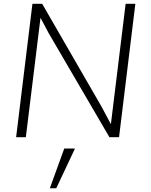

<svg xmlns="http://www.w3.org/2000/svg" viewBox="-20 -731 807 1023"><path d="M245.6 272 322.3 60.5H379.4L279.8 272ZM65.9 0 152.8 -710.9H204.6L520.5 -163.6L570.8 -69.3L649.4 -710.9H701.2L614.3 0H563L238.8 -555.2L195.8 -636.2L117.7 0Z"/></svg>

Font: Muli
Style: ExtraLightItalic
Weight: 200
Italic angle: -7°
Designer: Vernon Adams
Foundry: newtypography
Version: Version 2.0; ttfautohint (v1.00rc1.2-2d82) -l 8 -r 50 -G 200